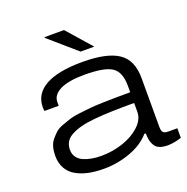

<svg xmlns="http://www.w3.org/2000/svg" viewBox="-130 -845 957 980"><g transform="rotate(-20 348.0 -355.5)"><path d="M437 -590.8H362.8L214.8 -719.2V-723.1H320.8ZM271 12.2Q225.1 12.2 188 4.4Q150.9 -3.4 121.3 -20.3Q91.8 -37.1 75.4 -66.2Q59.1 -95.2 59.1 -134.8Q59.1 -160.2 64.7 -181.4Q70.3 -202.6 83.7 -219Q97.2 -235.4 111.3 -248.3Q125.5 -261.2 150.6 -270.5Q175.8 -279.8 196.5 -286.4Q217.3 -293 252.4 -297.1Q287.6 -301.3 313 -303.7Q338.4 -306.2 381.6 -307.4Q424.8 -308.6 452.9 -308.8Q481 -309.1 529.8 -309.1V-344.2Q529.8 -418.9 489.5 -446Q449.2 -473.1 340.8 -473.1Q252 -473.1 207.5 -450.4Q163.1 -427.7 163.1 -389.2V-369.1H85.9Q84 -378.9 84 -389.2Q84 -461.4 151.6 -499.8Q219.2 -538.1 353 -538.1Q484.4 -538.1 546.6 -497.1Q608.9 -456.1 608.9 -356.9V-92.8Q608.9 -70.8 616.5 -62.5Q624 -54.2 644 -54.2H692.9V-2Q650.4 11.2 618.2 11.2Q591.8 11.2 574.5 4.2Q557.1 -2.9 548.3 -17.1Q539.6 -31.2 536.4 -46.6Q533.2 -62 532.2 -85H524.9Q484.9 -38.6 415.3 -13.2Q345.7 12.2 271 12.2ZM282.2 -54.2Q341.3 -54.2 397.7 -72.8Q454.1 -91.3 491.9 -126.2Q529.8 -161.1 529.8 -203.1V-251Q460 -251 410.6 -249.5Q361.3 -248 314.5 -243.7Q267.6 -239.3 237.5 -231.2Q207.5 -223.1 184.3 -210.7Q161.1 -198.2 150.6 -179.9Q140.1 -161.6 140.1 -137.2Q140.1 -114.3 152.3 -97.4Q164.6 -80.6 185.5 -71.5Q206.5 -62.5 230.5 -58.3Q254.4 -54.2 282.2 -54.2Z"/></g></svg>

Font: Archivo Expanded Light
Style: Regular
Weight: 300
Width: 7
Designer: Hector Gatti
Foundry: Omnibus-Type
Version: Version 2.001